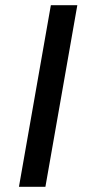

<svg xmlns="http://www.w3.org/2000/svg" viewBox="-20 -720 333 740"><path d="M176 -700H278L155 0H53Z"/></svg>

Font: Niramit Medium
Style: Italic
Weight: 500
Italic angle: -10°
Designer: Katatrad Aksorn Co.,Ltd.
Foundry: Cadson Demak Co.,Ltd.
Version: Version 1.000; ttfautohint (v1.6)